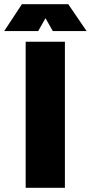

<svg xmlns="http://www.w3.org/2000/svg" viewBox="-71 -900 435 920"><path d="M-51 -751H112L147 -813L182 -751H344L256 -880H34ZM52 0H240V-700H52Z"/></svg>

Font: Arthouse Owned Black
Style: Regular
Weight: 900
Designer: Jeremy Tribby
Foundry: Tribby Type
Version: Version 1.000;PS 001.000;hotconv 1.0.88;makeotf.lib2.5.64775